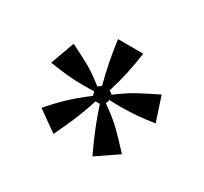

<svg xmlns="http://www.w3.org/2000/svg" viewBox="-80 -872 576 542"><g transform="rotate(30 207.5 -601.5)"><path d="M77 -487Q101 -515 125 -538Q149 -561 186 -589L182 -602Q168 -601 145 -601Q99 -601 37 -611L65 -689Q102 -671 127 -657Q152 -643 183 -618L194 -626Q176 -694 167 -763H249Q240 -692 219 -626L230 -618Q263 -643 288 -656.5Q313 -670 352 -689L378 -610Q322 -601 270 -601Q246 -601 232 -602L228 -589Q265 -563 287 -541.5Q309 -520 339 -487L270 -440Q234 -516 214 -579H200Q187 -539 175 -510.5Q163 -482 143 -440Z"/></g></svg>

Font: Open Sauce One
Style: Regular
Weight: 400
Designer: Alfredo Marco Pradil
Foundry: Creative Sauce Fz LLC
Version: Version 1.477